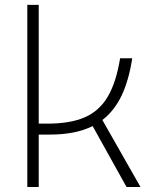

<svg xmlns="http://www.w3.org/2000/svg" viewBox="-20 -752 626 772"><path d="M89.8 0V-732.4H135.7V-254.9H170.9Q262.7 -254.9 321.3 -280.5Q379.9 -306.2 413.6 -363.8Q447.3 -421.4 462.9 -517.6H511.7Q498 -428.7 468.8 -367.4Q439.5 -306.2 391.6 -269.5L544.9 0H488.8L352.5 -245.1Q284.7 -210.9 180.7 -210.9H135.7V0Z"/></svg>

Font: Cascadia Code ExtraLight
Style: Regular
Weight: 200
Monospace: yes
Designer: Aaron Bell
Foundry: Saja Typeworks
Version: Version 2407.024; ttfautohint (v1.8.4)